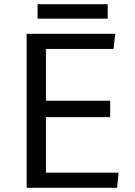

<svg xmlns="http://www.w3.org/2000/svg" viewBox="-20 -888 640 908"><path d="M106 0ZM157.7 -799.8V-868.2H489.3V-799.8ZM197.3 -334V-71.3H541L533.7 0H106V-728H524.9L517.1 -656.7H197.3V-411.6H501V-334Z"/></svg>

Font: Oxygen Mono
Style: Regular
Weight: 400
Designer: Vernon Adams
Foundry: Vernon Adams
Version: Version 0.201; ttfautohint (v0.8) -r 50 -G 200 -x